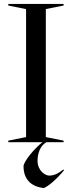

<svg xmlns="http://www.w3.org/2000/svg" viewBox="-20 -720 364 972"><path d="M112 -26 22 -8V0H195C154 31 99 99 99 122C99 169 120 223 202 232C228 221 269 185 304 142L301 138C275 158 256 168 231 169C209 170 170 144 170 94C170 60 182 18 215 0H302V-8L212 -26V-674L302 -692V-700H22V-692L112 -674Z"/></svg>

Font: Mazius Display
Style: Regular
Weight: 400
Designer: Alberto Casagrande & Collletttivo
Foundry: Collletttivo
Version: Version 2.000;Glyphs 3.2 (3217)